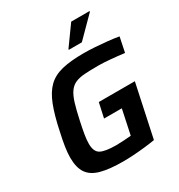

<svg xmlns="http://www.w3.org/2000/svg" viewBox="-209 -1043 1110 1190"><g transform="rotate(-30 346.0 -448.0)"><path d="M326 8Q227 8 166.5 -8.5Q106 -25 78.5 -65Q51 -105 51 -177Q51 -210 57.5 -252.5Q64 -295 76 -348Q98 -454 124.5 -522Q151 -590 190 -628Q229 -666 291 -681Q353 -696 446 -696Q484 -696 528 -693Q572 -690 615 -685.5Q658 -681 692 -675L670 -569Q623 -575 572 -579.5Q521 -584 491 -584Q432 -584 391.5 -581.5Q351 -579 324 -567.5Q297 -556 278.5 -530.5Q260 -505 246 -460Q232 -415 217 -344Q206 -294 200 -257Q194 -220 194 -193Q194 -136 227 -118.5Q260 -101 338 -101Q360 -101 391.5 -103Q423 -105 444 -107L481 -282H354L377 -387H635L555 -12Q520 -6 479 -1.5Q438 3 398 5.5Q358 8 326 8ZM378 -760V-765L478 -904H609V-899L471 -760Z"/></g></svg>

Font: Saira SemiBold
Style: Italic
Weight: 600
Italic angle: -12°
Designer: Hector Gatti with collaboration of the Omnibus-Type team
Foundry: Omnibus-Type
Version: Version 1.100; ttfautohint (v1.8.3)